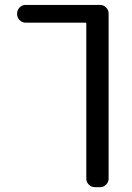

<svg xmlns="http://www.w3.org/2000/svg" viewBox="-20 -567 540 783"><path d="M388.7 -546.9Q402.3 -546.9 412.6 -536.6Q422.9 -526.4 422.9 -511.7V162.1Q422.9 175.8 412.6 186Q402.3 196.3 388.7 196.3H367.2Q352.5 196.3 342.3 186Q332 175.8 332 162.1V-470.7Q332 -474.6 328.1 -474.6H84Q70.3 -474.6 60.1 -484.9Q49.8 -495.1 49.8 -509.8V-511.7Q49.8 -526.4 60.1 -536.6Q70.3 -546.9 84 -546.9Z"/></svg>

Font: Rounded-L Mgen+ 2m regular
Style: Regular
Weight: 400
Designer: [Source Han Sans]
Ryoko NISHIZUKA  (kana & ideographs); Paul D. Hunt (Latin, Greek & Cyrillic); Wenlong ZHANG  (bopomofo
Version: Version 1.059.20150602